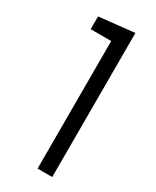

<svg xmlns="http://www.w3.org/2000/svg" viewBox="-180 -741 647 794"><g transform="rotate(30 143.5 -344.0)"><path d="M148 -609H50V-670L218 -688V0H148Z"/></g></svg>

Font: Teachers[wght]
Style: Regular
Weight: 400
Designer: Alfredo Marco Pradil & Chank Diesel
Version: Version 1.000;Glyphs 3.1.2 (3151)